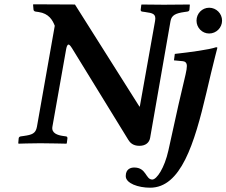

<svg xmlns="http://www.w3.org/2000/svg" viewBox="-20 -667 1054 894"><path d="M895 -571C895 -538 921 -511 954 -511C987 -511 1014 -538 1014 -571C1014 -604 987 -631 954 -631C921 -631 895 -604 895 -571ZM962.3 -325.3C974.3 -376 992 -444 992 -444C992 -446.6 990 -447 986 -447C955 -436 866 -424 794 -416L790 -386L832 -382C841 -380.7 850.1 -376 850.1 -359.5C850.1 -350.4 848.1 -337.7 844 -320L811 -179L764 34C746 115 710 169 689 169C657.5 169 662.2 113 605 113C589.6 113 565.5 119 565.5 152.9C565.5 187 624 207 679 207C822 207 884.7 3.9 941 -235ZM235 -547 152 -77C146.3 -44.9 128.4 -39.3 91 -34L77 -32C73 -31.4 67.5 -29.1 67 -23L65 0L67 2C67 2 128 0 167 0C203 0 289 2 289 2L291 0L294 -23C294 -29 292 -31.3 287 -32L273 -34C249.3 -37.4 218.6 -46.3 224 -77L288 -438C289.6 -446.9 293 -459.5 299 -459.5C304.5 -459.5 312 -448 315 -443L578 -15C585 -4 598 12 629 12C658 12 675.2 -3 679 -25L774 -569C778.8 -596.4 798.3 -605.3 838 -611L852 -613C857 -613.7 861 -616 862 -621L864 -645L862 -646C862 -646 778 -645 743 -645C704 -645 640 -646 640 -646L638 -645L635 -621C635 -616 638 -613.6 642 -613L656 -611C691.5 -605.9 708.1 -603 702 -569L631 -171H629L329 -646C290 -646 136 -647 136 -647L134 -645L136 -622C136.5 -615.9 142 -613.6 146 -613L160 -611C207.5 -604.2 225 -573 235 -547Z"/></svg>

Font: Linux Libertine O
Style: Bold Italic
Weight: 700
Italic angle: -11.5°
Designer: Philipp H. Poll
Foundry: Philipp H. Poll
Version: Version 4.1.0